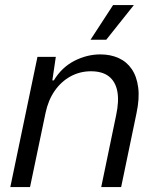

<svg xmlns="http://www.w3.org/2000/svg" viewBox="-20 -754 628 774"><path d="M21.6 0 131 -524.7H205L191 -429.9H196.9Q229.4 -483.1 280.2 -508.9Q331 -534.7 384.3 -534.7Q425.6 -534.7 458.1 -520Q490.7 -505.3 511 -475.6Q531.3 -446 537.1 -401.5Q543 -357 530.1 -296.7L468.4 0H388.1L448.1 -289.1Q460.4 -346.3 453 -385.6Q445.6 -425 419.1 -445.9Q392.7 -466.7 346.4 -466.7Q302.3 -466.7 264.4 -446.1Q226.6 -425.4 200.4 -387.7Q174.3 -350 163.6 -298.7L101.1 0ZM345 -593.9 435.9 -733.6H519.7L408.4 -593.9Z"/></svg>

Font: Mona Sans ExtraLight
Style: Italic
Weight: 200
Italic angle: -11.6951°
Designer: Deni Anggara
Foundry: GitHub
Version: Version 2.000